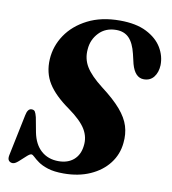

<svg xmlns="http://www.w3.org/2000/svg" viewBox="-81 -782 774 863"><g transform="rotate(10 306.0 -350.5)"><path d="M266.5 10Q222.5 10 194.5 1Q166.5 -8 150 -19.8Q133.5 -31.5 124.5 -40.5Q115.5 -49.5 109.5 -49.5Q102.5 -49.5 88.2 -36.2Q74 -23 58.8 -9.5Q43.5 4 33.5 4Q22 4 15.5 -3.5Q9 -11 12 -27.5L51.5 -218Q57.5 -249 75.5 -249Q86.5 -249 91 -242Q95.5 -235 100 -217.5L112.5 -150.5Q123 -97 154.8 -68.8Q186.5 -40.5 234 -40.5Q276.5 -40.5 303 -63.2Q329.5 -86 334.5 -126.5Q340.5 -167 319 -203Q297.5 -239 239.5 -280.5Q172 -328 142.5 -375.5Q113 -423 116.5 -485Q120 -545.5 154.5 -596.8Q189 -648 250.8 -679.5Q312.5 -711 397.5 -711Q471.5 -711 519.2 -686.8Q567 -662.5 589.8 -624.5Q612.5 -586.5 611.5 -544.5Q610 -511.5 593.5 -490.5Q577 -469.5 548 -469.5Q507.5 -469.5 491 -529L480.5 -573.5Q469 -621.5 447 -644Q425 -666.5 388.5 -666.5Q340 -666.5 309.8 -634.8Q279.5 -603 276.5 -558.5Q272.5 -515 294.2 -479.2Q316 -443.5 369.5 -402Q427 -358.5 458.8 -321.5Q490.5 -284.5 501.5 -248.5Q512.5 -212.5 508 -171.5Q503 -119 471.5 -78Q440 -37 387.2 -13.5Q334.5 10 266.5 10Z"/></g></svg>

Font: Fraunces 144pt S050
Style: Bold Italic
Weight: 700
Italic angle: -16°
Version: Version 1.000; ttfautohint (v1.8.3)